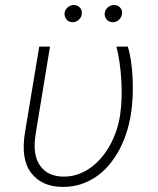

<svg xmlns="http://www.w3.org/2000/svg" viewBox="-20 -730 627 760"><path d="M79.2 -207.7 135.3 -545.5H177.9L122.2 -206.3Q106.5 -117.2 139.2 -73.5Q156.6 -50.1 180.4 -40.5Q204.2 -30.9 232.2 -30.9Q286.9 -30.9 333.8 -62.9Q357.2 -78.8 377.1 -101Q397 -123.2 412.6 -150.4Q428.3 -177.6 439.3 -209.2Q450.3 -240.8 455.6 -275.6Q460.2 -307.2 461.3 -342.7Q462.4 -378.2 460.2 -413.9Q458.1 -449.6 453.1 -483.5Q448.2 -517.4 440.7 -545.5H485.8Q493.3 -523.1 498.2 -490.2Q503.2 -457.4 505 -420.5Q506.7 -383.5 505 -345.3Q503.2 -307.2 497.5 -273.8Q491.8 -239 480.6 -204.4Q469.5 -169.7 452.8 -138.3Q436.1 -106.9 413.9 -79.7Q391.7 -52.6 363.6 -32.7Q335.6 -12.8 302 -1.4Q268.5 9.9 229 9.9Q146.3 9.9 103.7 -45.1Q61.1 -99.8 79.2 -207.7ZM394.9 -680Q396 -686.4 399.3 -691.9Q402.7 -697.4 407.7 -701.5Q412.6 -705.6 418.5 -707.9Q424.4 -710.2 430.8 -710.2Q438.6 -710.2 445.1 -707.4Q451.7 -704.5 456.1 -699.4Q460.6 -694.2 462.4 -687.3Q464.1 -680.4 462.4 -672.2Q460.2 -660.2 450.1 -651.1Q440 -642 426.1 -642Q418.7 -642 412.3 -645.2Q405.9 -648.4 401.6 -653.6Q397.4 -658.7 395.4 -665.7Q393.5 -672.6 394.9 -680ZM235.8 -680Q236.9 -686.4 240.2 -691.9Q243.6 -697.4 248.6 -701.5Q253.6 -705.6 259.4 -707.9Q265.3 -710.2 271.7 -710.2Q279.8 -710.2 286.2 -707.2Q292.6 -704.2 296.9 -699.2Q301.1 -694.2 302.9 -687.3Q304.7 -680.4 303.3 -672.2Q302.6 -666.5 299.4 -661Q296.2 -655.5 291.2 -651.3Q286.2 -647 280 -644.5Q273.8 -642 267 -642Q259.6 -642 253.4 -645.1Q247.2 -648.1 242.9 -653.4Q238.6 -658.7 236.7 -665.7Q234.7 -672.6 235.8 -680Z"/></svg>

Font: Inter P Extra Light
Style: Italic
Weight: 200
Italic angle: 9.39999°
Designer: Rasmus Andersson
Foundry: rsms
Version: Version 3.018;git-588b23468